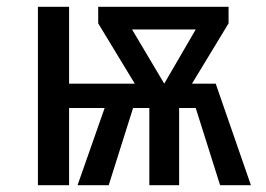

<svg xmlns="http://www.w3.org/2000/svg" viewBox="-20 -547 786 567"><path d="M721 0H630L558 -228H509V0H421V-228H373L301 0H209L289 -228H184V0H92V-527H184V-300H378L270 -478V-527H655V-478L547 -300H617ZM465 -300 558 -460H370Z"/></svg>

Font: Trujillo
Style: Regular
Weight: 400
Designer: Fira Sans original fonts by bBox Type GmbH, Carrois Corporate GbR, & Edenspiekermann AG / Changes by Cristiano Sobral
Foundry: Fira Sans original fonts by bBox Type GmbH, Carrois Corporate GbR, & Edenspiekermann AG / Changes by Cristiano Sobral
Version: Version 4.301;October 17, 2021;FontCreator 14.0.0.2814 64-bi